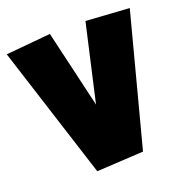

<svg xmlns="http://www.w3.org/2000/svg" viewBox="-146 -813 896 936"><g transform="rotate(-20 301.5 -345.0)"><path d="M622.1 -684.6 443.4 -4.9 201.2 8.8 -18.6 -677.7 212.9 -699.2 306.6 -298.8 397.5 -699.2Z"/></g></svg>

Font: Luckiest Guy RUS-BEL-UKR
Style: Regular
Weight: 400
Designer: Astigmatic (AOETI)
Foundry: Astigmatic (AOETI)
Version: Version 1.00 March 11, 2019, initial release